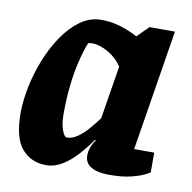

<svg xmlns="http://www.w3.org/2000/svg" viewBox="-65 -582 661 660"><g transform="rotate(10 265.5 -252.5)"><path d="M137 12Q85 12 52.5 -25Q20 -62 20 -150Q20 -192 30 -241Q40 -290 59 -338Q78 -386 105 -425.5Q132 -465 165.5 -489Q199 -513 238 -513Q262 -513 284 -508.5Q306 -504 326.5 -496Q347 -488 366 -478L405 -517H494L426 -95H496V-26Q494 -24 478 -16Q462 -8 432 -0.5Q402 7 355 7Q316 7 293.5 -6Q271 -19 271 -45Q271 -60 276 -74Q281 -88 291 -101L288 -103Q268 -74 244 -47.5Q220 -21 193 -4.5Q166 12 137 12ZM191 -94Q210 -94 229 -107.5Q248 -121 265 -141Q282 -161 296 -180L326 -365Q308 -393 277.5 -410.5Q247 -428 221 -428Q217 -428 213.5 -427.5Q210 -427 207 -426Q195 -396 185.5 -356Q176 -316 171 -269.5Q166 -223 166 -171Q166 -138 174 -116Q182 -94 191 -94Z"/></g></svg>

Font: Faustina Light ExtraBold
Style: Italic
Weight: 800
Italic angle: -8°
Version: Version 1.200